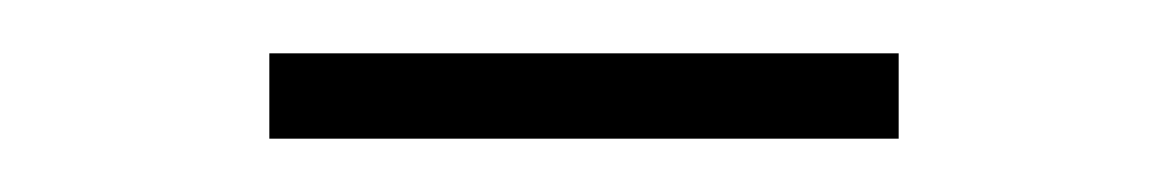

<svg xmlns="http://www.w3.org/2000/svg" viewBox="-20 -341 438 72"><path d="M81 -321H317V-289H81Z"/></svg>

Font: IBM Plex Serif ExtLt
Style: Regular
Weight: 200
Designer: Mike Abbink, Paul van der Laan, Pieter van Rosmalen
Foundry: Bold Monday
Version: Version 3.001